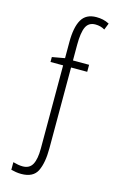

<svg xmlns="http://www.w3.org/2000/svg" viewBox="-142 -783 681 1083"><g transform="rotate(15 198.0 -242.0)"><path d="M280.8 -724.1Q300.8 -724.1 319.1 -720.2Q337.4 -716.3 356 -706.5L340.8 -668Q316.4 -682.6 286.1 -682.6Q246.6 -682.6 231 -649.7Q215.3 -616.7 215.3 -544.4V-453.6H309.6V-412.6H215.3V60.1Q215.3 144 191.9 192.1Q168.5 240.2 98.6 240.2Q83 240.2 67.9 237.8Q52.7 235.4 39.1 231.9V187.5Q54.2 191.9 68.1 194.3Q82 196.8 95.2 196.8Q135.3 196.8 152.1 165.8Q168.9 134.8 168.9 73.2V-412.6H95.2V-441.4L168.9 -454.6V-548.8Q168.9 -635.3 194.6 -679.7Q220.2 -724.1 280.8 -724.1Z"/></g></svg>

Font: Open Sans Condensed Light
Style: Regular
Weight: 300
Width: 3
Designer: Monotype Design Team
Foundry: Monotype Imaging Inc.
Version: Version 3.003; ttfautohint (v1.8.4)